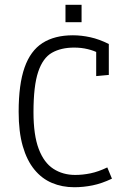

<svg xmlns="http://www.w3.org/2000/svg" viewBox="-20 -784 498 809"><path d="M293 4.9Q241.7 4.9 199 -13.2Q156.2 -31.2 124.8 -69.6Q93.3 -107.9 75.9 -168.2Q58.6 -228.5 58.6 -313Q58.6 -428.7 83.5 -499.5Q108.4 -570.3 159.2 -602.8Q210 -635.3 287.1 -635.3Q323.2 -635.3 360.8 -627Q398.4 -618.7 438.5 -598.6V-468.3L385.3 -463.4V-586.9L396.5 -559.6Q377 -570.3 349.9 -576.9Q322.8 -583.5 292.5 -583.5Q237.3 -583.5 199 -561.8Q160.6 -540 140.9 -481.2Q121.1 -422.4 121.1 -311.5Q121.1 -214.8 143.1 -156.7Q165 -98.6 204.8 -72.8Q244.6 -46.9 296.9 -46.9Q328.6 -46.9 361.6 -53.7Q394.5 -60.5 432.1 -78.6L451.7 -31.2Q408.7 -10.7 369.9 -2.9Q331.1 4.9 293 4.9ZM255.9 -690.4V-763.7H323.7V-690.4Z"/></svg>

Font: Anaheim
Style: Regular
Weight: 400
Designer: Vernon Adams
Foundry: Vernon Adams
Version: Version 2.001